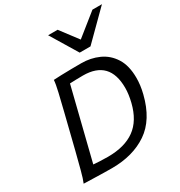

<svg xmlns="http://www.w3.org/2000/svg" viewBox="-222 -1126 1197 1280"><g transform="rotate(-30 376.5 -486.0)"><path d="M110.4 -217.8 175.3 -478.5Q192.9 -548.8 207 -609.4Q221.2 -669.9 222.7 -698.7Q244.1 -700.2 282 -701.4Q319.8 -702.6 361.8 -703.1Q403.8 -703.6 436.5 -703.6Q508.3 -703.6 569.8 -676Q631.3 -648.4 668.9 -589.1Q706.5 -529.8 706.5 -435.1Q706.5 -408.7 702.9 -379.2Q699.2 -349.6 690.9 -316.4Q648.4 -145.5 537.6 -70.3Q426.8 4.9 264.6 4.9Q241.2 4.9 205.1 4.2Q168.9 3.4 133.3 2.4Q97.7 1.5 73.2 0.7Q48.8 0 48.8 0Q61.5 -28.8 76.9 -87.9Q92.3 -147 110.4 -217.8ZM304.2 -624.5 168.5 -79.1Q185.5 -77.6 215.1 -75.9Q244.6 -74.2 279.3 -74.2Q408.7 -74.2 486.3 -130.4Q564 -186.5 593.8 -307.1Q608.4 -366.7 608.4 -415Q608.4 -627 405.3 -627Q381.3 -627 352.1 -626.2Q322.8 -625.5 304.2 -624.5ZM338.4 -975.6H411.6L512.7 -841.8L679.7 -975.6H752.9L545.9 -770H462.9Z"/></g></svg>

Font: Andika
Style: Italic
Weight: 400
Italic angle: -14°
Designer: Victor Gaultney, Annie Olsen, Julie Remington, Don Collingsworth, Eric Hays, Becca Hirsbrunner
Foundry: SIL International
Version: Version 6.101